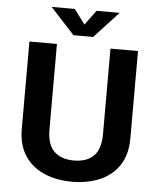

<svg xmlns="http://www.w3.org/2000/svg" viewBox="-60 -941 829 1004"><g transform="rotate(5 355.0 -439.0)"><path d="M355.5 11Q274.5 11 210 -16.5Q145.5 -44 107.8 -100.2Q70 -156.5 70 -243V-700H214.5V-251Q214.5 -172 251.8 -136.2Q289 -100.5 355.5 -100.5Q422.5 -100.5 459 -136.2Q495.5 -172 495.5 -251.5V-700H640V-243Q640 -156.5 602.8 -100.2Q565.5 -44 501.2 -16.5Q437 11 355.5 11ZM527 -890.5 400 -753H296.5L170 -890.5H291.5L349 -813.5L405.5 -890.5Z"/></g></svg>

Font: League Mono SemiBold
Style: Regular
Weight: 600
Width: 6
Designer: Tyler Finck
Foundry: The League of Moveable Type / Tyler Finck
Version: Version 2.300;RELEASE